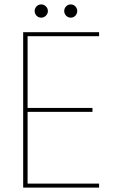

<svg xmlns="http://www.w3.org/2000/svg" viewBox="-20 -850 519 870"><path d="M429 -704V-686H105V-361H399V-343H105V-18H429V0H85V-704ZM167 -770Q154 -770 145.5 -779Q137 -788 137 -800Q137 -812 145.5 -821Q154 -830 167 -830Q179 -830 188 -821Q197 -812 197 -800Q197 -788 188 -779Q179 -770 167 -770ZM301 -770Q288 -770 279.5 -779Q271 -788 271 -800Q271 -812 279.5 -821Q288 -830 301 -830Q313 -830 321.5 -821Q330 -812 330 -800Q330 -788 321.5 -779Q313 -770 301 -770Z"/></svg>

Font: Poppins Devanagari Thin
Style: Regular
Weight: 100
Designer: Ninad Kale (Devanagari), Jonny Pinhorn (Latin)
Foundry: Indian Type Foundry
Version: 4.005